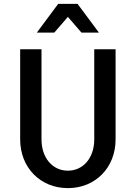

<svg xmlns="http://www.w3.org/2000/svg" viewBox="-20 -954 700 990"><path d="M330 16C472 16 576 -90 576 -235V-700H466V-235C466 -141 410 -74 330 -74C250 -74 194 -141 194 -235V-700H84V-235C84 -90 188 16 330 16ZM170 -786H260L330 -867L400 -786H490L380 -934H280Z"/></svg>

Font: Uncut Plan8
Style: Regular
Weight: 400
Designer: Kasper Nordkvist
Foundry: UNCUT.wtf
Version: Version 1.002;Glyphs 3.1.2 (3151)